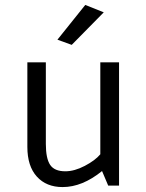

<svg xmlns="http://www.w3.org/2000/svg" viewBox="-20 -753 594 779"><path d="M387 -127V-500H463V0H419L394 -59Q314 6 234 6Q168 6 129.5 -36.5Q91 -79 91 -157V-500H166V-169Q166 -110 183.5 -84Q201 -58 245 -58Q282 -58 324 -80Q366 -102 387 -127ZM271 -571 213 -592 326 -733 401 -703Z"/></svg>

Font: Gudea
Style: Regular
Weight: 400
Designer: Agustina Mingote
Foundry: Agustina Mingote
Version: Version 1.002